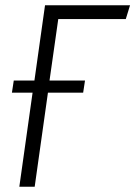

<svg xmlns="http://www.w3.org/2000/svg" viewBox="-20 -705 511 725"><path d="M455 -633H200L167 -401H301L294 -355H161L111 0H53L103 -355H25L32 -401H110L150 -685H471Z"/></svg>

Font: Fira Sans Extra Condensed Light
Style: Italic
Weight: 300
Width: 3
Italic angle: -8°
Designer: Carrois Corporate & Edenspiekermann AG
Foundry: Carrois Corporate GbR & Edenspiekermann AG
Version: Version 4.203